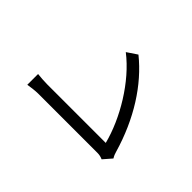

<svg xmlns="http://www.w3.org/2000/svg" viewBox="-154 -1016 1308 1308"><g transform="rotate(-45 500.0 -362.0)"><path d="M327 4C575 -68 774 -196 904 -357L855 -430C731 -269 509 -137 321 -89V-653C321 -682 324 -721 327 -747H223C227 -727 233 -679 233 -653V-81C233 -61 229 -46 222 -30L283 23C299 13 315 7 327 4Z"/></g></svg>

Font: Glow Sans SC Normal Book
Style: Regular
Weight: 500
Designer: Ryoko NISHIZUKA (kana, bopomofo & ideographs); Paul D. Hunt (Latin, Greek & Cyrillic); Sandoll Communications, Soo-young
Version: Version 0.93